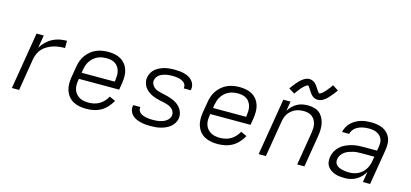

<svg xmlns="http://www.w3.org/2000/svg" viewBox="-64 -1221 3628 1694"><g transform="rotate(15 1750.0 -374.5)"><path d="M81 0 167 -520H233L213 -402Q230 -432 256 -457.5Q282 -483 312.5 -499Q343 -515 376.5 -521.5Q410 -528 443 -528V-462Q416 -462 389.5 -459Q363 -456 337.5 -448Q312 -440 286.5 -426Q261 -412 241.5 -391.5Q222 -371 211 -345.5Q200 -320 195 -294L147 0Z M761 8Q730 8 699.5 2.5Q669 -3 643 -17Q617 -31 598 -54Q579 -77 569.5 -105Q560 -133 559.5 -164.5Q559 -196 564 -228L581 -328Q585 -355 594.5 -382Q604 -409 621.5 -433.5Q639 -458 662 -477Q685 -496 711.5 -507.5Q738 -519 766 -523.5Q794 -528 821 -528Q852 -528 882 -522Q912 -516 936.5 -501.5Q961 -487 979 -464Q997 -441 1005.5 -413Q1014 -385 1014 -354Q1014 -323 1009 -292L999 -231H631L629 -218Q625 -196 625 -174Q625 -152 631.5 -131.5Q638 -111 651.5 -95Q665 -79 683 -68.5Q701 -58 722.5 -54Q744 -50 767 -50Q791 -50 816 -55.5Q841 -61 863.5 -74Q886 -87 904.5 -107Q923 -127 935 -150L990 -126Q973 -95 949 -68Q925 -41 894 -23.5Q863 -6 828.5 1Q794 8 761 8ZM943 -289 945 -302Q948 -323 948.5 -344.5Q949 -366 944 -385.5Q939 -405 928 -422Q917 -439 900.5 -450Q884 -461 863.5 -465.5Q843 -470 822 -470Q801 -470 780 -466.5Q759 -463 739.5 -454Q720 -445 703 -430Q686 -415 674 -397Q662 -379 655.5 -359Q649 -339 645 -318L641 -289Z M1348 8Q1325 8 1302 6Q1279 4 1257 -1.5Q1235 -7 1214.5 -16.5Q1194 -26 1178.5 -41.5Q1163 -57 1156 -79Q1149 -101 1153 -125L1154 -131H1219V-128Q1216 -112 1222.5 -98.5Q1229 -85 1240 -76.5Q1251 -68 1264.5 -63Q1278 -58 1292.5 -55Q1307 -52 1322.5 -51Q1338 -50 1353 -50Q1369 -50 1384 -51Q1399 -52 1414 -55Q1429 -58 1444 -63.5Q1459 -69 1472.5 -78Q1486 -87 1496 -100.5Q1506 -114 1508 -129Q1511 -149 1503 -166.5Q1495 -184 1480.5 -195Q1466 -206 1448 -212.5Q1430 -219 1411 -223Q1392 -227 1373.5 -231Q1355 -235 1336.5 -240.5Q1318 -246 1301.5 -253.5Q1285 -261 1269.5 -271.5Q1254 -282 1241.5 -295.5Q1229 -309 1220.5 -325.5Q1212 -342 1209 -361.5Q1206 -381 1209 -400Q1213 -422 1224.5 -442.5Q1236 -463 1254 -478Q1272 -493 1294 -503Q1316 -513 1337.5 -518.5Q1359 -524 1381 -526Q1403 -528 1425 -528Q1448 -528 1470.5 -526Q1493 -524 1514.5 -518.5Q1536 -513 1555 -503Q1574 -493 1588.5 -477Q1603 -461 1609.5 -440Q1616 -419 1612 -396L1611 -389H1546L1547 -393Q1549 -407 1544 -420.5Q1539 -434 1528 -442.5Q1517 -451 1504.5 -456.5Q1492 -462 1478 -465Q1464 -468 1449.5 -469Q1435 -470 1421 -470Q1406 -470 1391 -469Q1376 -468 1361.5 -464.5Q1347 -461 1332.5 -455.5Q1318 -450 1305.5 -441Q1293 -432 1284.5 -419Q1276 -406 1273 -391Q1270 -371 1278.5 -354Q1287 -337 1301 -325.5Q1315 -314 1333 -308Q1351 -302 1369.5 -298Q1388 -294 1407 -290Q1426 -286 1444 -280Q1462 -274 1479.5 -266.5Q1497 -259 1512 -248.5Q1527 -238 1539.5 -224.5Q1552 -211 1560.5 -194.5Q1569 -178 1572.5 -159Q1576 -140 1573 -120Q1569 -98 1556 -77Q1543 -56 1524 -41Q1505 -26 1483 -16.5Q1461 -7 1438.5 -1.5Q1416 4 1393.5 6Q1371 8 1348 8Z M1961 8Q1930 8 1899.5 2.5Q1869 -3 1843 -17Q1817 -31 1798 -54Q1779 -77 1769.5 -105Q1760 -133 1759.5 -164.5Q1759 -196 1764 -228L1781 -328Q1785 -355 1794.5 -382Q1804 -409 1821.5 -433.5Q1839 -458 1862 -477Q1885 -496 1911.5 -507.5Q1938 -519 1966 -523.5Q1994 -528 2021 -528Q2052 -528 2082 -522Q2112 -516 2136.5 -501.5Q2161 -487 2179 -464Q2197 -441 2205.5 -413Q2214 -385 2214 -354Q2214 -323 2209 -292L2199 -231H1831L1829 -218Q1825 -196 1825 -174Q1825 -152 1831.5 -131.5Q1838 -111 1851.5 -95Q1865 -79 1883 -68.5Q1901 -58 1922.5 -54Q1944 -50 1967 -50Q1991 -50 2016 -55.5Q2041 -61 2063.5 -74Q2086 -87 2104.5 -107Q2123 -127 2135 -150L2190 -126Q2173 -95 2149 -68Q2125 -41 2094 -23.5Q2063 -6 2028.5 1Q1994 8 1961 8ZM2143 -289 2145 -302Q2148 -323 2148.5 -344.5Q2149 -366 2144 -385.5Q2139 -405 2128 -422Q2117 -439 2100.5 -450Q2084 -461 2063.5 -465.5Q2043 -470 2022 -470Q2001 -470 1980 -466.5Q1959 -463 1939.5 -454Q1920 -445 1903 -430Q1886 -415 1874 -397Q1862 -379 1855.5 -359Q1849 -339 1845 -318L1841 -289Z M2335 0 2421 -520H2487L2472 -431Q2485 -454 2504 -473Q2523 -492 2546 -505Q2569 -518 2594.5 -523Q2620 -528 2644 -528Q2673 -528 2701 -521Q2729 -514 2749.5 -497.5Q2770 -481 2783 -457Q2796 -433 2801.5 -406Q2807 -379 2806.5 -350Q2806 -321 2801 -292L2753 0H2687L2737 -302Q2740 -322 2741 -343Q2742 -364 2737.5 -383.5Q2733 -403 2723 -420Q2713 -437 2697.5 -448.5Q2682 -460 2662.5 -465Q2643 -470 2622 -470Q2602 -470 2582 -466.5Q2562 -463 2544 -454.5Q2526 -446 2509.5 -432Q2493 -418 2481.5 -400.5Q2470 -383 2464 -364Q2458 -345 2455 -325L2401 0ZM2500 -597 2446 -630Q2459 -648 2470.5 -663Q2482 -678 2492.5 -690Q2503 -702 2512.5 -712Q2522 -722 2536.5 -732.5Q2551 -743 2566 -749.5Q2581 -756 2597 -756Q2603 -756 2608 -755Q2613 -754 2618 -752.5Q2623 -751 2627.5 -749Q2632 -747 2637 -744.5Q2642 -742 2645.5 -739Q2649 -736 2652.5 -732.5Q2656 -729 2659.5 -725Q2663 -721 2666.5 -717Q2670 -713 2672 -709Q2674 -705 2677 -701Q2680 -697 2683 -692.5Q2686 -688 2689 -683.5Q2692 -679 2695 -674.5Q2698 -670 2701 -667Q2704 -664 2706 -660Q2708 -656 2714 -656Q2718 -656 2721.5 -658Q2725 -660 2728.5 -662Q2732 -664 2736 -667Q2740 -670 2744 -674Q2748 -678 2749 -679Q2750 -680 2752.5 -682.5Q2755 -685 2757.5 -687.5Q2760 -690 2763 -693Q2766 -696 2768.5 -699Q2771 -702 2773.5 -705.5Q2776 -709 2779 -713Q2782 -717 2785.5 -720.5Q2789 -724 2792 -728.5Q2795 -733 2798.5 -737.5Q2802 -742 2805 -746.5Q2808 -751 2812 -757L2865 -723Q2852 -705 2840.5 -690Q2829 -675 2818.5 -663Q2808 -651 2798.5 -641Q2789 -631 2775 -620.5Q2761 -610 2746 -604Q2731 -598 2715 -598Q2709 -598 2704 -598.5Q2699 -599 2693.5 -600.5Q2688 -602 2683.5 -604Q2679 -606 2674.5 -608.5Q2670 -611 2666.5 -614Q2663 -617 2659 -620.5Q2655 -624 2651.5 -628Q2648 -632 2645 -636Q2642 -640 2639.5 -644Q2637 -648 2634 -652Q2631 -656 2628.5 -660.5Q2626 -665 2622.5 -669.5Q2619 -674 2616.5 -678.5Q2614 -683 2611 -686Q2608 -689 2605.5 -693.5Q2603 -698 2597 -698Q2593 -698 2589.5 -695.5Q2586 -693 2583 -691Q2580 -689 2576 -686Q2572 -683 2567.5 -679Q2563 -675 2562 -674Q2561 -673 2558.5 -670.5Q2556 -668 2553.5 -665.5Q2551 -663 2548 -660Q2545 -657 2542.5 -654Q2540 -651 2537.5 -647.5Q2535 -644 2532 -640.5Q2529 -637 2526 -633Q2523 -629 2519.5 -624.5Q2516 -620 2513 -615.5Q2510 -611 2506.5 -606.5Q2503 -602 2500 -597Z M3123 8Q3100 8 3077 5.5Q3054 3 3033.5 -4Q3013 -11 2995 -23Q2977 -35 2964.5 -53Q2952 -71 2949 -93.5Q2946 -116 2950 -140Q2954 -167 2968 -192.5Q2982 -218 3003.5 -237.5Q3025 -257 3051.5 -269Q3078 -281 3105.5 -288.5Q3133 -296 3160 -298Q3187 -300 3214 -300H3336L3342 -335Q3345 -354 3345 -373Q3345 -392 3337.5 -408.5Q3330 -425 3317.5 -437Q3305 -449 3289 -456.5Q3273 -464 3255 -467Q3237 -470 3218 -470Q3202 -470 3186 -468.5Q3170 -467 3154.5 -463Q3139 -459 3123 -452Q3107 -445 3094.5 -434.5Q3082 -424 3072.5 -409.5Q3063 -395 3060 -379H2995Q3000 -403 3012 -425.5Q3024 -448 3042 -465.5Q3060 -483 3082 -495.5Q3104 -508 3127.5 -515.5Q3151 -523 3174.5 -525.5Q3198 -528 3222 -528Q3250 -528 3277.5 -523.5Q3305 -519 3329 -508Q3353 -497 3371.5 -478Q3390 -459 3400 -434.5Q3410 -410 3410.5 -382Q3411 -354 3407 -326L3353 0H3287L3303 -97Q3290 -73 3270 -52.5Q3250 -32 3226 -18Q3202 -4 3175.5 2Q3149 8 3123 8ZM3147 -50Q3167 -50 3188 -54Q3209 -58 3229 -68Q3249 -78 3265.5 -93.5Q3282 -109 3293.5 -127.5Q3305 -146 3311.5 -166.5Q3318 -187 3321 -208L3327 -242H3214Q3195 -242 3175 -241Q3155 -240 3135.5 -235.5Q3116 -231 3096.5 -224Q3077 -217 3060 -205Q3043 -193 3031 -175.5Q3019 -158 3016 -138Q3013 -122 3017 -107.5Q3021 -93 3031.5 -82.5Q3042 -72 3056 -66Q3070 -60 3084.5 -56.5Q3099 -53 3115 -51.5Q3131 -50 3147 -50Z"/></g></svg>

Font: Iosevka Aile Light
Style: Italic
Weight: 300
Italic angle: -9°
Designer: Belleve Invis
Foundry: Belleve Invis
Version: Version 31.1.0; ttfautohint (v1.8.4)